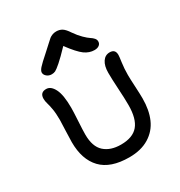

<svg xmlns="http://www.w3.org/2000/svg" viewBox="-195 -1016 1041 1112"><g transform="rotate(-30 326.0 -460.0)"><path d="M198.2 -679.2Q178.7 -679.2 165.3 -690.7Q151.9 -702.1 151.9 -716.8Q151.9 -728.5 166.3 -745.4Q180.7 -762.2 232.9 -808.1Q248.5 -821.8 269 -841.1Q289.6 -860.4 296.6 -866Q303.7 -871.6 315.7 -876.7Q327.6 -881.8 342.8 -881.8Q365.7 -881.8 382.3 -871.1Q398.9 -860.4 418 -831.1Q438.5 -801.3 460.4 -779.8Q482.4 -758.3 495.6 -750Q508.8 -741.7 517.3 -731.9Q525.9 -722.2 525.9 -710Q525.9 -694.8 514.2 -685.8Q502.4 -676.8 482.9 -676.8Q448.2 -676.8 417.2 -699.2Q386.2 -721.7 336.9 -788.1Q289.6 -738.3 261.5 -713.9Q233.4 -689.5 222.4 -684.3Q211.4 -679.2 198.2 -679.2ZM347.2 -38.1Q221.7 -38.1 161.4 -101.6Q101.1 -165 101.1 -280.8Q101.1 -308.6 103.5 -359.4Q106 -410.2 106 -426.8Q106 -471.2 100.8 -500.5Q95.7 -529.8 90.3 -547.1Q85 -564.5 85 -580.1Q85 -622.1 126 -622.1Q157.2 -622.1 177.7 -581.5Q198.2 -541 198.2 -455.1Q198.2 -430.2 194.6 -369.1Q190.9 -308.1 190.9 -279.8Q190.9 -199.2 231.4 -162.6Q272 -126 341.8 -126Q420.9 -126 457 -168.9Q493.2 -211.9 493.2 -303.2Q493.2 -347.7 489 -414.8Q484.9 -481.9 484.9 -522.9Q484.9 -569.3 502.7 -595.7Q520.5 -622.1 550.8 -622.1Q587.9 -622.1 587.9 -584Q587.9 -574.7 582.5 -536.1Q577.1 -497.6 577.1 -455.1Q577.1 -429.7 580.1 -376.7Q583 -323.7 583 -295.9Q583 -217.8 558.1 -160.9Q533.2 -104 479.5 -71Q425.8 -38.1 347.2 -38.1Z"/></g></svg>

Font: Shantell Sans Irregular
Style: Regular
Weight: 400
Designer: Stephen Nixon, Anya Danilova, Shantell Martin
Foundry: Arrow Type
Version: Version 1.006;[9816181b4]